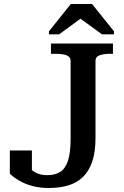

<svg xmlns="http://www.w3.org/2000/svg" viewBox="-20 -927 620 957"><path d="M234 -710H543V-659H532Q500 -659 478 -652Q456 -645 456 -623V-239Q456 -169 439.5 -121Q423 -73 392.5 -44Q362 -15 319 -2.5Q276 10 223 10Q178 10 141 0Q104 -10 76 -26.5Q48 -43 29 -61V-177H139V-65Q121 -70 109.5 -78.5Q98 -87 94.5 -95Q91 -103 95.5 -107.5Q100 -112 112 -109Q121 -95 135.5 -82Q150 -69 169.5 -61.5Q189 -54 216 -54Q253 -54 279 -69.5Q305 -85 318.5 -125Q332 -165 332 -237V-623Q332 -638 322 -645.5Q312 -653 294.5 -656Q277 -659 254 -659H234ZM439 -907H333L224 -771V-756H275L399 -847H363L488 -756H548V-771Z"/></svg>

Font: Roboto Serif 36pt Medium
Style: Regular
Weight: 500
Designer: Greg Gazdowicz
Foundry: Commercial Type
Version: Version 1.008